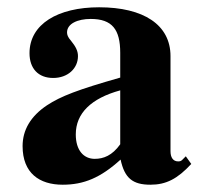

<svg xmlns="http://www.w3.org/2000/svg" viewBox="-20 -493 557 527"><path d="M490 -64 480 -54C477 -51 474 -50 469 -50C455 -50 448 -61 448 -78V-339C448 -425 374 -473 252 -473C139 -473 61 -427 61 -347C61 -305 85 -279 126 -279C166 -279 194 -305 194 -339C194 -353 188 -365 175 -381C166 -391 164 -398 164 -404C164 -428 193 -441 229 -441C288 -441 310 -412 310 -348V-280C194 -247 147 -229 109 -204C64 -174 42 -136 42 -92C42 -18 88 14 152 14C210 14 256 -5 311 -55C322 -4 344 14 393 14C436 14 467 -2 505 -43ZM310 -97C288 -66 264 -57 240 -57C210 -57 188 -80 188 -124C188 -182 230 -223 310 -245Z"/></svg>

Font: STIXGeneral
Style: Bold
Weight: 700
Designer: MicroPress Inc., with final additions and corrections provided by Coen Hoffman, Elsevier (retired)
Version: Version 1.1.0